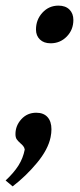

<svg xmlns="http://www.w3.org/2000/svg" viewBox="-24 -520 285 683"><path d="M104 -415Q104 -450 127 -475Q150 -500 184 -500Q209 -500 223 -486Q237 -472 237 -449Q237 -414 213.5 -390Q190 -366 156 -366Q132 -366 118 -379.5Q104 -393 104 -415ZM-4 122Q25 95 41.5 69Q58 43 64 12Q63 5 58.5 -0.5Q54 -6 49 -10Q40 -18 35.5 -24.5Q31 -31 31 -43Q31 -73 52 -96Q73 -119 105 -119Q131 -119 145 -103.5Q159 -88 159 -60Q159 -47 156 -32Q147 12 107.5 59.5Q68 107 21 143Z"/></svg>

Font: Taviraj Medium
Style: Italic
Weight: 500
Italic angle: -12°
Designer: Katatrad Team
Foundry: CadsonDemak
Version: Version 1.001